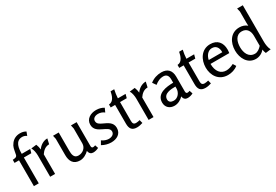

<svg xmlns="http://www.w3.org/2000/svg" viewBox="54 -1780 4031 2802"><g transform="rotate(-30 2069.5 -378.5)"><path d="M303 -770C238 -770 188 -743 155 -700C114 -648 116 -619 97 -527C89 -488 52 -490 20 -487V-435H95V0H177V-435H302L320 -497H177C177 -585 188 -708 305 -708C329 -708 359 -699 377 -683L400 -745C368 -763 340 -770 303 -770Z M427 -506 337 -495C360 -461 369 -399 369 -360V0H452V-330C486 -380 529 -418 593 -418L613 -506C547 -506 485 -467 450 -413C447 -444 439 -477 427 -506Z M800 -497H704L717 -438V-164C717 -61 759 13 869 13C926 13 983 -19 1022 -59C1030 -8 1059 9 1094 9C1123 9 1158 0 1185 -15L1167 -69C1151 -63 1139 -60 1129 -60C1110 -60 1102 -72 1102 -97V-497H1006C1007 -492 1019 -440 1019 -438V-188C1019 -112 956 -61 883 -61C807 -61 800 -132 800 -191Z M1434 -509C1341 -509 1255 -460 1255 -364C1255 -280 1318 -247 1378 -218C1430 -193 1483 -172 1483 -122C1483 -74 1439 -50 1388 -50C1350 -50 1308 -66 1276 -90L1241 -29C1286 -2 1342 13 1395 13C1487 13 1569 -31 1569 -132C1569 -227 1489 -258 1423 -289C1378 -310 1340 -329 1340 -378C1340 -423 1383 -446 1432 -446C1467 -446 1505 -434 1534 -410L1563 -474C1525 -498 1479 -509 1434 -509Z M1817 -639H1756C1744 -576 1719 -486 1640 -484V-434H1714V-118C1714 -36 1743 11 1828 11C1866 11 1894 3 1927 -7L1913 -63C1893 -58 1871 -53 1850 -53C1807 -53 1797 -77 1797 -116V-434H1910L1927 -497H1797C1799 -543 1807 -594 1817 -639Z M2086 -506 1996 -495C2019 -461 2028 -399 2028 -360V0H2111V-330C2145 -380 2188 -418 2252 -418L2272 -506C2206 -506 2144 -467 2109 -413C2106 -444 2098 -477 2086 -506Z M2534 -509C2464 -509 2398 -488 2343 -444L2384 -385C2431 -423 2476 -444 2527 -444C2592 -444 2610 -400 2610 -344V-291C2494 -290 2325 -271 2325 -120C2325 -38 2383 11 2462 11C2519 11 2573 -18 2612 -59C2619 -7 2650 9 2685 9C2720 9 2755 -3 2776 -15L2758 -69C2746 -64 2732 -60 2720 -60C2705 -60 2693 -68 2693 -96V-345C2693 -449 2639 -509 2534 -509ZM2610 -226V-194C2610 -128 2560 -59 2489 -59C2443 -59 2410 -79 2410 -123C2410 -222 2538 -226 2610 -226Z M2972 -639H2911C2899 -576 2874 -486 2795 -484V-434H2869V-118C2869 -36 2898 11 2983 11C3021 11 3049 3 3082 -7L3068 -63C3048 -58 3026 -53 3005 -53C2962 -53 2952 -77 2952 -116V-434H3065L3082 -497H2952C2954 -543 2962 -594 2972 -639Z M3357 -509C3206 -509 3131 -375 3131 -243C3131 -114 3205 13 3362 13C3422 13 3483 -5 3530 -43L3499 -93C3453 -69 3411 -57 3373 -57C3280 -57 3219 -129 3219 -256H3535C3538 -277 3540 -296 3540 -315C3540 -431 3477 -509 3357 -509ZM3349 -446C3415 -446 3455 -401 3453 -318H3225C3236 -380 3281 -446 3349 -446Z M3848 -508C3698 -508 3626 -380 3626 -244C3626 -119 3692 13 3832 13C3889 13 3944 -14 3979 -59C3982 -36 3988 -13 3998 9L4086 -2C4064 -39 4055 -101 4055 -143V-762H3959L3973 -703V-517C3973 -499 3974 -481 3975 -463C3941 -494 3893 -508 3848 -508ZM3850 -440C3937 -440 3973 -373 3973 -294V-126C3944 -93 3903 -60 3857 -60C3751 -60 3714 -159 3714 -250C3714 -338 3745 -440 3850 -440Z"/></g></svg>

Font: Rosario
Style: Regular
Weight: 400
Designer: Hector Gatti
Foundry: Omnibus Type
Version: Version 1.100